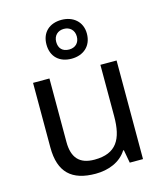

<svg xmlns="http://www.w3.org/2000/svg" viewBox="-121 -907 860 1008"><g transform="rotate(-15 309.0 -403.5)"><path d="M308 -606C372 -606 419 -645 419 -713C419 -778 371 -817 308 -817C243 -817 199 -778 199 -712C199 -645 243 -606 308 -606ZM308 -656C272 -656 252 -677 252 -712C252 -747 276 -768 308 -768C340 -768 364 -747 364 -712C364 -677 341 -656 308 -656ZM533 -536H445V-257C445 -132 406 -63 287 -63C206 -63 168 -105 168 -191V-536H79V-185C79 -49 145 10 274 10C343 10 409 -15 444 -71H448L461 0H533Z"/></g></svg>

Font: Noto Sans Gujarati UI
Style: Regular
Weight: 400
Designer: Jelle Bosma - Monotype Design Team, Universal Thirst
Foundry: Monotype Imaging Inc.
Version: Version 2.106